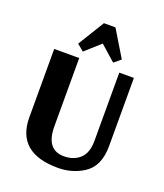

<svg xmlns="http://www.w3.org/2000/svg" viewBox="-112 -641 620 725"><g transform="rotate(20 198.5 -278.5)"><path d="M181.5 -564.9 116.5 -459.1 143.2 -436.8 203.7 -491.1 265.1 -436.8 291.8 -459.1 227.8 -564.9ZM358.5 -409.3H299.8V-135.2Q299.8 -86.3 274.9 -63.6Q250 -40.9 210.9 -40.9Q138.8 -40.9 138.8 -135.2V-409.3H38.3V-135.2Q38.3 8 204.6 8Q260.7 8 306 -20.5Q358.5 -53.4 358.5 -135.2Z"/></g></svg>

Font: Gidugu
Style: Regular
Weight: 400
Designer: Purushoth Kumar Guthula
Foundry: Silicon Andhra, USA.
Version: Version 1.0.5; ttfautohint (v1.2.25-373a) -l 7 -r 28 -G 50 -